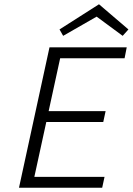

<svg xmlns="http://www.w3.org/2000/svg" viewBox="-20 -880 622 900"><path d="M262 -607 208 -359H475L464 -308H197L141 -51H470L459 0H69L212 -658H574L564 -607ZM555 -712 433 -802 276 -712 259 -742 444 -860 582 -742Z"/></svg>

Font: Ysabeau Semilight
Style: Italic
Weight: 300
Italic angle: -12°
Designer: Christian Thalmann (Catharsis Fonts)
Version: Version 0.003